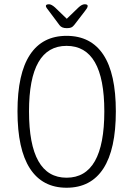

<svg xmlns="http://www.w3.org/2000/svg" viewBox="-20 -874 624 900"><path d="M292 6Q179 6 120.5 -84Q62 -174 62 -352Q62 -529 120.5 -617.5Q179 -706 292 -706Q406 -706 464.5 -617.5Q523 -529 523 -352Q523 -174 464.5 -84Q406 6 292 6ZM292 -41Q469 -41 469 -352Q469 -659 292 -659Q116 -659 116 -352Q116 -41 292 -41ZM377 -854Q391 -854 391 -846Q391 -841 387 -834.5Q383 -828 378 -822L328 -757Q321 -748 313.5 -745Q306 -742 293 -742Q269 -742 259 -756L209 -823Q204 -829 199.5 -835.5Q195 -842 195 -846Q195 -854 210 -854Q221 -854 238 -839L293 -786L348 -839Q364 -854 377 -854Z"/></svg>

Font: Asap Condensed ExtraLight
Style: Regular
Weight: 200
Width: 3
Designer: Pablo Cosgaya
Foundry: Omnibus-Type
Version: Version 3.001; ttfautohint (v1.8.4.7-5d5b)